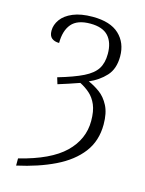

<svg xmlns="http://www.w3.org/2000/svg" viewBox="-130 -802 784 1039"><g transform="rotate(15 262.0 -282.5)"><path d="M65 120Q238 77 316.5 1Q395 -75 395 -178Q395 -233 380 -268Q365 -303 340 -325Q315 -347 285 -362Q255 -351 223.5 -341Q192 -331 167 -323L156 -359Q245 -385 295.5 -410Q346 -435 367 -468Q388 -501 388 -552Q388 -616 356 -651Q324 -686 255 -686Q182 -686 150 -648Q118 -610 118 -541Q92 -541 76.5 -553.5Q61 -566 61 -595Q61 -628 82.5 -658Q104 -688 148 -706.5Q192 -725 258 -725Q357 -725 406.5 -678.5Q456 -632 456 -556Q456 -486 418.5 -445.5Q381 -405 327 -382Q360 -368 391.5 -345Q423 -322 444 -281.5Q465 -241 465 -177Q465 -85 415 -19.5Q365 46 274.5 90Q184 134 65 160Z"/></g></svg>

Font: Noto Serif SemiCondensed Light
Style: Regular
Weight: 300
Width: 4
Designer: Monotype Design Team
Foundry: Monotype Imaging Inc.
Version: Version 2.013